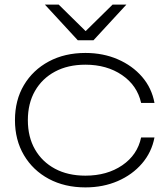

<svg xmlns="http://www.w3.org/2000/svg" viewBox="-20 -802 729 834"><path d="M651 -205Q639 -141 597 -92Q555 -43 491.5 -15.5Q428 12 351 12Q261 12 192 -25Q123 -62 84 -128Q45 -194 45 -280Q45 -367 84 -432.5Q123 -498 192 -535Q261 -572 351 -572Q428 -572 491.5 -544.5Q555 -517 597 -468.5Q639 -420 651 -355H593Q576 -431 510 -476Q444 -521 351 -521Q275 -521 219 -491Q163 -461 132 -407Q101 -353 101 -280Q101 -207 132 -153Q163 -99 219 -69Q275 -39 351 -39Q445 -39 511 -84Q577 -129 593 -205ZM386 -627H318L175 -782H235L360 -659H344L469 -782H529Z"/></svg>

Font: Unbounded ExtraLight
Style: Regular
Weight: 250
Designer: Luke Prowse, Jean-Baptiste Morizot, Fátima Lázaro, Florian Runge
Foundry: NaN
Version: Version 1.701;gftools[0.9.28.dev5+ged2979d]